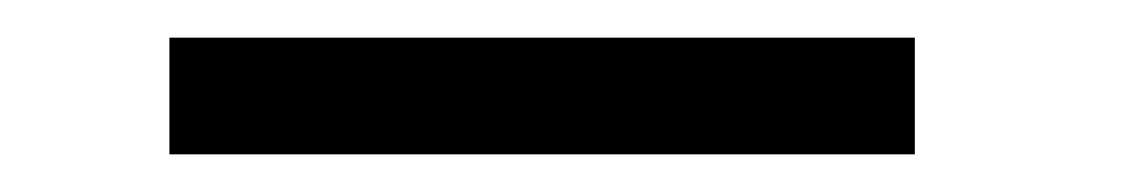

<svg xmlns="http://www.w3.org/2000/svg" viewBox="-20 31 608 102"><path d="M466 51V113H70V51Z"/></svg>

Font: Simpel Medium
Style: Regular
Weight: 500
Designer: Janko Jovanovic
Version: Version 1.048;PS 001.048;hotconv 1.0.88;makeotf.lib2.5.64775